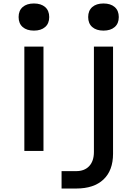

<svg xmlns="http://www.w3.org/2000/svg" viewBox="-20 -868 790 1104"><path d="M230 0H120V-600H230ZM87 -770Q87 -807 110.5 -827.5Q134 -848 175 -848Q216 -848 239.5 -827.5Q263 -807 263 -770Q263 -733 239.5 -712.5Q216 -692 175 -692Q134 -692 110.5 -712.5Q87 -733 87 -770ZM418 216H334V116H418Q466 116 493 87Q520 58 520 6V-600H630V16Q630 112 575 164Q520 216 418 216ZM487 -770Q487 -807 510.5 -827.5Q534 -848 575 -848Q616 -848 639.5 -827.5Q663 -807 663 -770Q663 -733 639.5 -712.5Q616 -692 575 -692Q534 -692 510.5 -712.5Q487 -733 487 -770Z"/></svg>

Font: Martian Mono Custom sWd Rg
Style: Regular
Weight: 400
Width: 6
Monospace: yes
Designer: Alex Havermale
Foundry: Evil Martians
Version: Version 1.000